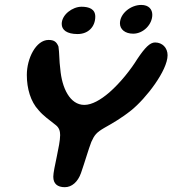

<svg xmlns="http://www.w3.org/2000/svg" viewBox="-20 -768 716 798"><path d="M533.5 -628C576 -628 613 -666.5 613 -706.5C613 -729 598.5 -747.5 567 -747.5C523 -747.5 478.5 -711.5 478.5 -671C478.5 -646 500 -628 533.5 -628ZM302.5 -626.5C347 -626.5 376 -657 376 -699C376 -730.5 350 -740 319 -740C281 -740 236.5 -707 236.5 -668.5C236.5 -643.5 258 -626.5 302.5 -626.5ZM249.5 10C278.5 10 303.5 -12 316.5 -48.5C331.5 -91 348.5 -150 359.5 -178C372.5 -207 381 -217.5 413.5 -236.5C445.5 -254.5 485 -277 525.5 -309.5C586.5 -358.5 676.5 -475 676.5 -538.5C676.5 -568.5 655.5 -591.5 624.5 -591.5C603 -591.5 582 -569.5 550.5 -522.5C524 -479.5 480.5 -424 434 -383.5C398.5 -353 362 -332 330.5 -332C270.5 -332 237 -402.5 230.5 -482C226 -512.5 227 -549.5 223 -574.5C215 -595 203.5 -602 182 -602C129.5 -602 91.5 -525.5 91.5 -456.5C91.5 -399.5 107.5 -345.5 140 -310.5C159 -287.5 185.5 -269 212 -248C225.5 -237.5 230 -223.5 230 -206.5C230 -164 201.5 -65 201.5 -33.5C201.5 -4.5 218.5 10 249.5 10Z"/></svg>

Font: Gluten
Style: Italic
Weight: 400
Italic angle: -13°
Designer: Tyler Finck
Foundry: Etcetera Type Company
Version: Version 0.920